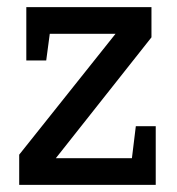

<svg xmlns="http://www.w3.org/2000/svg" viewBox="-20 -520 498 540"><path d="M54 -500H406V-415L137 -75H351L362 -165H418V0H34V-85L305 -425H120L110 -350H54Z"/></svg>

Font: HermeneusOne
Style: Regular
Weight: 400
Designer: Rodrigo Fuenzalida, Pablo Impallari
Foundry: Pablo Impallari, Rodrigo Fuenzalida
Version: Version 1.000; ttfautohint (v0.8) -G 200 -r 50